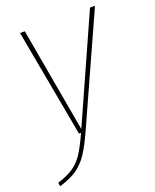

<svg xmlns="http://www.w3.org/2000/svg" viewBox="-145 -597 700 869"><g transform="rotate(-20 205.0 -162.0)"><path d="M185 2Q156 66 132 101Q108 136 76.5 157.5Q45 179 -8 195L-10 177Q38 162 67 142Q96 122 116.5 90.5Q137 59 164 0H154L59 -519H82L171 -16L396 -519H420Z"/></g></svg>

Font: Fira Sans Condensed Thin
Style: Italic
Weight: 250
Width: 3
Italic angle: -8°
Designer: Carrois Corporate & Edenspiekermann AG
Foundry: Carrois Corporate GbR & Edenspiekermann AG
Version: Version 4.203